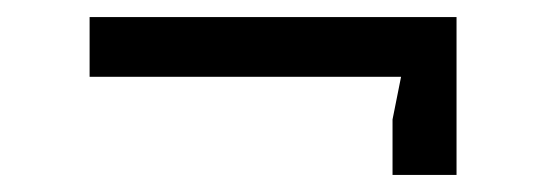

<svg xmlns="http://www.w3.org/2000/svg" viewBox="-20 -355 640 225"><path d="M85 -335H515V-150H440V-215L450 -265H85Z"/></svg>

Font: Sligoil Micro
Style: Regular
Weight: 400
Designer: Ariel Martín Pérez
Foundry: Igor Stepanchenko
Version: Version 1.001